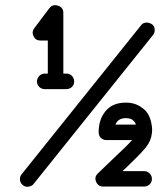

<svg xmlns="http://www.w3.org/2000/svg" viewBox="-20 -693 633 743"><path d="M352.1 10.7C357.4 22.9 366.7 29.3 379.9 28.8H538.1C553.7 28.8 567.9 16.6 567.9 -0.5C567.9 -17.6 554.2 -30.8 538.1 -30.8H454.1C458 -34.2 463.9 -39.6 471.2 -46.9C506.3 -80.6 530.8 -105.5 544.4 -122.6C558.1 -139.6 565.9 -158.2 567.9 -178.2C568.4 -184.6 568.8 -189.5 568.8 -191.9C566.9 -224.1 558.1 -249 542 -266.1L529.8 -275.9C512.7 -289.1 491.7 -295.9 466.8 -295.9C433.1 -295.9 406.7 -285.2 388.7 -263.2C370.6 -241.7 361.8 -214.4 361.8 -181.2C361.8 -163.6 374.5 -150.9 392.1 -150.9H491.2C484.4 -143.1 474.6 -133.3 462.4 -121.1L414.1 -75.2L358.9 -22C352.5 -16.1 349.1 -9.3 349.1 -2C349.1 2.4 350.1 6.3 352.1 10.7ZM57.1 -0.5C57.1 9.8 61 17.6 68.4 23.4C73.7 27.8 80.1 29.8 86.4 29.8C87.9 29.8 88.9 29.8 90.3 29.3C98.6 28.3 105.5 24.9 109.9 19L571.8 -557.1C576.2 -562.5 578.6 -568.8 578.6 -575.7V-579.6C577.6 -605.5 539.6 -614.7 525.9 -595.2L64 -19C59.6 -13.7 57.1 -7.3 57.1 -0.5ZM109.9 -552.7C115.2 -541.5 124 -536.1 137.2 -536.1H165V-408.2H152.8C137.2 -408.2 123 -394.5 123 -377.4C123 -361.3 136.7 -348.1 152.8 -348.1H236.8C254.4 -348.1 267.1 -361.3 267.1 -377.4C267.1 -394.5 254.4 -408.2 236.8 -408.2H225.1V-643.1C225.1 -657.2 218.3 -666.5 204.6 -670.9C200.7 -672.4 196.8 -672.9 193.4 -672.9C184.6 -673.3 177.2 -669.4 170.9 -661.1L112.8 -584C108.4 -578.1 106.4 -572.3 106.4 -565.9C106.4 -561.5 107.4 -557.1 109.9 -552.7ZM426.8 -210.9C433.1 -227.5 446.8 -235.8 466.8 -235.8C478.5 -235.8 487.8 -233.4 494.1 -228L498 -224.1C502 -220.7 504.4 -216.3 505.9 -210.9Z"/></svg>

Font: Nemoy
Style: Medium
Weight: 500
Designer: BSozoo
Foundry: BSozoo
Version: Version 001.000